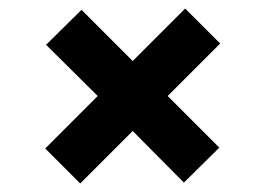

<svg xmlns="http://www.w3.org/2000/svg" viewBox="-20 -515 622 450"><path d="M168 -85 86 -167 209 -290 88 -410 171 -492 291 -372 414 -495 496 -413 373 -290 494 -169 411 -87 291 -208Z"/></svg>

Font: DM Sans 12pt ExtraBold
Style: Regular
Weight: 800
Version: Version 4.004;gftools[0.9.30]